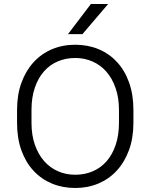

<svg xmlns="http://www.w3.org/2000/svg" viewBox="-20 -930 750 957"><path d="M355 7Q292 7 239 -15Q186 -37 147 -79Q108 -121 86.5 -181Q65 -241 65 -318V-382Q65 -458 87 -518Q109 -578 147.5 -620Q186 -662 239 -684.5Q292 -707 355 -707Q418 -707 471 -685Q524 -663 563 -621Q602 -579 623.5 -518.5Q645 -458 645 -382V-318Q645 -242 623 -182Q601 -122 562.5 -80Q524 -38 471 -15.5Q418 7 355 7ZM355 -59Q402 -59 442 -76Q482 -93 511 -126Q540 -159 556.5 -207.5Q573 -256 573 -318V-382Q573 -443 556 -491.5Q539 -540 510 -573Q481 -606 441 -623.5Q401 -641 355 -641Q308 -641 268 -624Q228 -607 199 -574Q170 -541 153.5 -492.5Q137 -444 137 -382V-318Q137 -256 154 -208Q171 -160 200 -127Q229 -94 269 -76.5Q309 -59 355 -59ZM433 -910H519L391 -760H319Z"/></svg>

Font: PT Root UI Web
Style: Regular
Weight: 400
Designer: Vitaly Kuzmin
Foundry: ParaType Ltd.
Version: Version 1.000W